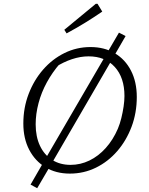

<svg xmlns="http://www.w3.org/2000/svg" viewBox="-20 -907 786 1012"><path d="M251 -43 176 85 141 66 216 -64ZM348 8Q275 8 220 -25Q165 -58 134 -117.5Q103 -177 103 -256Q103 -339 131 -412Q159 -485 207.5 -540.5Q256 -596 320 -627.5Q384 -659 457 -659Q530 -659 585 -626.5Q640 -594 670.5 -534.5Q701 -475 701 -396Q701 -312 673.5 -239Q646 -166 598 -110.5Q550 -55 486 -23.5Q422 8 348 8ZM352 -38Q404 -38 451.5 -61Q499 -84 537.5 -127Q576 -170 601 -228Q612 -254 619.5 -284.5Q627 -315 631.5 -345.5Q636 -376 636 -401Q636 -498 585 -554Q534 -610 447 -610Q404 -610 359 -595Q314 -580 272 -553L296 -572Q256 -526 227 -473Q198 -420 183 -363Q168 -306 168 -252Q168 -187 190.5 -139Q213 -91 254.5 -64.5Q296 -38 352 -38ZM541 -622 607 -735 642 -717 575 -601ZM216 -64 541 -622 575 -601 251 -43ZM331 -731 319 -750 485 -887H494L519 -846Q474 -815 427.5 -786.5Q381 -758 331 -731Z"/></svg>

Font: Piazzolla Thin ExtraLight
Style: Italic
Weight: 250
Italic angle: -11.3°
Version: Version 2.005